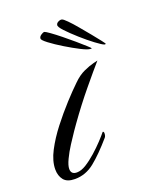

<svg xmlns="http://www.w3.org/2000/svg" viewBox="-120 -560 498 622"><g transform="rotate(-20 128.5 -248.5)"><path d="M270 -375Q262 -378 242 -393Q222 -408 199.5 -428Q177 -448 161.5 -464.5Q146 -481 148 -487Q149 -493 156.5 -496.5Q164 -500 169 -498Q173 -497 185 -485Q197 -473 212 -455Q227 -437 241.5 -419.5Q256 -402 265.5 -389.5Q275 -377 275 -376Q274 -374 270 -375ZM223 -377Q214 -377 191.5 -388.5Q169 -400 143.5 -415.5Q118 -431 99.5 -445Q81 -459 82 -464Q82 -470 89 -475Q96 -480 101 -480Q105 -479 119 -469Q133 -459 151 -444.5Q169 -430 186.5 -415Q204 -400 215.5 -389.5Q227 -379 227 -378Q227 -376 223 -377ZM32 2Q5 2 -6.5 -12.5Q-18 -27 -18 -49Q-18 -78 -0.5 -111.5Q17 -145 43 -178.5Q69 -212 96 -241.5Q123 -271 143 -290Q162 -309 182 -318Q202 -327 216.5 -330.5Q231 -334 231 -334Q209 -309 171 -263Q133 -217 96 -165Q93 -161 82 -145Q71 -129 57.5 -108Q44 -87 34.5 -67Q25 -47 25 -35Q25 -16 45 -16Q60 -16 77.5 -27Q95 -38 113 -54Q131 -70 145.5 -85.5Q160 -101 168 -111Q172 -111 172 -105Q172 -96 168 -91Q130 -47 99.5 -22.5Q69 2 32 2Z"/></g></svg>

Font: Luxurious Script
Style: Regular
Weight: 400
Designer: Robert E. Leuschke
Foundry: Robert E. Leuschke
Version: Version 1.010; ttfautohint (v1.8.3)